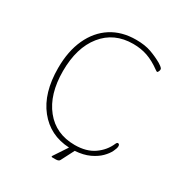

<svg xmlns="http://www.w3.org/2000/svg" viewBox="-157 -677 819 874"><g transform="rotate(30 252.5 -239.5)"><path d="M317 11 282 79Q278 88 261 88H243Q237 88 240 82L287 11Q185 6 124 -70.5Q63 -147 63 -278Q63 -367 93 -432Q123 -497 177.5 -532Q232 -567 307 -567Q354 -567 387 -555Q420 -543 448 -527Q464 -517 468 -511.5Q472 -506 469 -498L468 -495Q465 -488 462 -488Q459 -488 456.5 -490Q454 -492 452 -493Q415 -520 380.5 -532Q346 -544 305 -544Q205 -544 147 -472Q89 -400 89 -277Q89 -155 146.5 -83.5Q204 -12 303 -12Q364 -12 403.5 -39.5Q443 -67 461 -109Q465 -118 470 -118Q479 -118 479 -106Q479 -96 470 -77.5Q461 -59 442 -40Q423 -21 392 -6.5Q361 8 317 11Z"/></g></svg>

Font: Zain ExtraLight
Style: Regular
Weight: 200
Designer: Zain,Boutros
Foundry: Mobile Telecommunications Company (Zain), 2024
Version: Version 1.51; ttfautohint (v1.8.4)